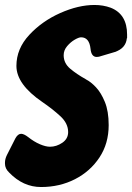

<svg xmlns="http://www.w3.org/2000/svg" viewBox="-55 -750 531 772"><path d="M110 2Q38 2 -18 -56Q-35 -72 -35 -92V-96Q-35 -111 -27 -127L7 -194Q17 -212 30 -212Q41 -212 58 -199Q82 -180 105.5 -170Q129 -160 146 -160Q172 -160 195.5 -176Q219 -192 219 -219Q219 -254 187.5 -283Q156 -312 115 -340Q11 -411 11 -485Q11 -554 62.5 -609.5Q114 -665 187 -697.5Q260 -730 325 -730Q360 -730 390 -719Q456 -693 456 -611V-597L455 -596Q451 -556 407 -541L343 -522L334 -521Q312 -521 309 -554Q304 -600 271 -600Q262 -600 245.5 -590.5Q229 -581 215 -564.5Q201 -548 201 -528Q201 -496 227 -474Q253 -452 289 -432L292 -430Q310 -421 330.5 -399.5Q351 -378 366.5 -340.5Q382 -303 382 -247Q382 -173 345 -117Q308 -61 246.5 -29.5Q185 2 110 2Z"/></svg>

Font: Bangerz
Style: Bold
Weight: 700
Designer: vernon adams
Foundry: Vernon Adams
Version: Version 2.10;February 7, 2025;FontCreator 13.0.0.2683 64-bit